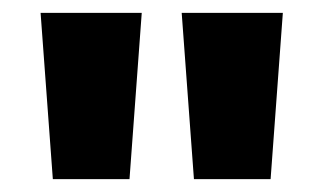

<svg xmlns="http://www.w3.org/2000/svg" viewBox="-20 -734 502 298"><path d="M200 -714 181 -456H62L43 -714ZM419 -714 400 -456H281L262 -714Z"/></svg>

Font: Noto Sans Myanmar UI ExtraCondensed ExtraBold
Style: Regular
Weight: 800
Width: 2
Designer: Monotype Design Team
Foundry: Monotype Imaging Inc.
Version: Version 2.103; ttfautohint (v1.8.4.7-5d5b)